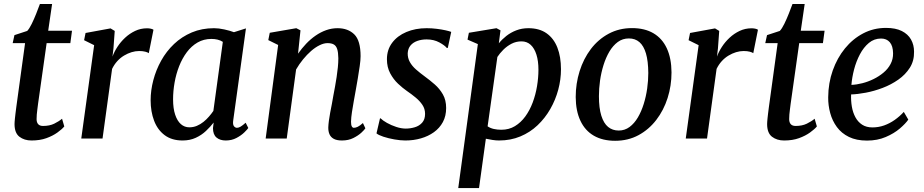

<svg xmlns="http://www.w3.org/2000/svg" viewBox="-20 -710 4736 984"><path d="M175 -177.5Q173 -160.5 171.2 -147.5Q169.5 -134.5 168.5 -123.2Q167.5 -112 167.5 -99.5Q167.5 -82.5 175.8 -73.5Q184 -64.5 200.5 -64.5Q234 -64.5 258 -76.2Q282 -88 298 -101.5L309.5 -62Q297.5 -47.5 274.2 -30.8Q251 -14 218 -2Q185 10 141.5 10Q104.5 10 79.5 -9.2Q54.5 -28.5 54.5 -74Q54.5 -79 55 -85.8Q55.5 -92.5 56.5 -102.8Q57.5 -113 59.2 -127Q61 -141 63.5 -161L108.5 -489H45L54 -530L119.5 -551.5Q130.5 -563 142.5 -587.5Q154.5 -612 165.5 -639.8Q176.5 -667.5 184.5 -689.5H247L227 -552.5H349L340.5 -489H219Z M396.5 0 462.5 -478.5 411 -504 418.5 -541 546.5 -564.5 568 -551.5 561.5 -462.5 556.5 -420Q565 -444 581.5 -469.5Q598 -495 621 -516.5Q644 -538 672.5 -551.5Q701 -565 733.5 -565Q743.5 -565 752.8 -563Q762 -561 766.5 -557.5L742.5 -437.5Q737.5 -441.5 724.8 -445Q712 -448.5 693 -448.5Q674 -448.5 654.2 -442.5Q634.5 -436.5 615.8 -425.2Q597 -414 581.2 -396.8Q565.5 -379.5 554.5 -357L505.5 0Z M1175.5 -95Q1172 -72 1178.8 -63.5Q1185.5 -55 1194.5 -55Q1203 -55 1213.5 -61.2Q1224 -67.5 1239 -81L1252.5 -54Q1248 -47 1232.2 -31.5Q1216.5 -16 1192 -3Q1167.5 10 1137 10Q1107.5 10 1089.5 -5.2Q1071.5 -20.5 1071.5 -53.5L1075 -82Q1058 -60 1035.5 -38.8Q1013 -17.5 983.2 -3.8Q953.5 10 915.5 10Q860.5 10 824 -17.2Q787.5 -44.5 769.8 -91.2Q752 -138 752 -196Q752 -247 765.8 -299.2Q779.5 -351.5 806 -399.2Q832.5 -447 872 -484.5Q911.5 -522 963 -543.8Q1014.5 -565.5 1077 -565.5Q1101 -565.5 1129.5 -559.2Q1158 -553 1179 -545L1240.5 -564.5ZM1122 -495.5Q1109.5 -503.5 1094.8 -507Q1080 -510.5 1063.5 -510.5Q1024 -510.5 992.5 -492.2Q961 -474 937.5 -442.5Q914 -411 898.2 -371Q882.5 -331 874.8 -287.2Q867 -243.5 867 -201Q867 -154 877.8 -122Q888.5 -90 907 -73.8Q925.5 -57.5 950.5 -57.5Q971 -57.5 989.2 -65.2Q1007.5 -73 1023 -85.5Q1038.5 -98 1051.2 -112.8Q1064 -127.5 1073.5 -141.5Z M1507.5 -435Q1526.5 -462 1549 -485.8Q1571.5 -509.5 1597.5 -527.5Q1623.5 -545.5 1651.8 -555.5Q1680 -565.5 1710 -565.5Q1763.5 -565.5 1795.8 -533.8Q1828 -502 1828 -422Q1828 -401.5 1823.5 -370.8Q1819 -340 1813.5 -306.8Q1808 -273.5 1803 -246.5Q1798.5 -221 1793.2 -192.2Q1788 -163.5 1783.8 -135.8Q1779.5 -108 1779 -86.5Q1779 -69.5 1783 -62.2Q1787 -55 1793.5 -55Q1803 -55 1814 -60.5Q1825 -66 1840 -79.5L1852.5 -52.5Q1848.5 -45.5 1832.5 -30.5Q1816.5 -15.5 1791.2 -2.8Q1766 10 1732.5 10Q1706 10 1690.5 1.5Q1675 -7 1668.5 -22.2Q1662 -37.5 1662.5 -57.5Q1663 -72 1665.5 -91.2Q1668 -110.5 1672.2 -132.5Q1676.5 -154.5 1680.8 -177Q1685 -199.5 1688.5 -220.5Q1692.5 -241.5 1697 -265.8Q1701.5 -290 1705.2 -315.2Q1709 -340.5 1711.5 -365Q1714 -389.5 1714 -411.5Q1713.5 -442 1708 -458.8Q1702.5 -475.5 1690.5 -482.2Q1678.5 -489 1658.5 -489Q1639.5 -489 1617.8 -478.2Q1596 -467.5 1574.5 -448.8Q1553 -430 1533 -405.5Q1513 -381 1497.5 -354L1449.5 0H1341.5L1405.5 -479.5L1355 -504.5L1362.5 -542L1498.5 -565.5L1520 -554.5Z M2275 -464.5H2269.5Q2260 -477 2231.8 -492.5Q2203.5 -508 2166.5 -508Q2140 -508 2118.5 -500.2Q2097 -492.5 2084 -477Q2071 -461.5 2069.5 -437.5Q2069 -412.5 2080.5 -392Q2092 -371.5 2112.2 -353.8Q2132.5 -336 2156.5 -318.5Q2182.5 -299.5 2207.8 -277.5Q2233 -255.5 2249.8 -226.2Q2266.5 -197 2266.5 -156.5Q2266.5 -115.5 2249.8 -84.5Q2233 -53.5 2203.8 -32.5Q2174.5 -11.5 2137 -0.8Q2099.5 10 2057.5 10Q2032.5 10 2001.2 4.5Q1970 -1 1944.5 -9.5Q1919 -18 1909.5 -26.5L1927.5 -103.5H1930.5Q1941.5 -92.5 1963.2 -80.2Q1985 -68 2010.8 -59.5Q2036.5 -51 2059.5 -51Q2083 -51 2105.8 -57.8Q2128.5 -64.5 2143.5 -81.2Q2158.5 -98 2158.5 -126.5Q2158.5 -152 2145 -172.2Q2131.5 -192.5 2110 -210.2Q2088.5 -228 2065 -244Q2044 -258.5 2020.2 -280.8Q1996.5 -303 1979.8 -334.2Q1963 -365.5 1963 -406.5Q1963 -455 1989.8 -490.8Q2016.5 -526.5 2062.8 -546Q2109 -565.5 2166.5 -565.5Q2193 -565.5 2218.8 -562.2Q2244.5 -559 2264.2 -554.5Q2284 -550 2292.5 -546.5Z M2328.5 254 2429 -484 2376 -507 2383 -542 2524.5 -565.5 2545 -554.5 2536.5 -488Q2552.5 -508 2575 -525.8Q2597.5 -543.5 2626 -554.5Q2654.5 -565.5 2688 -565.5Q2744 -565.5 2781 -539.5Q2818 -513.5 2836.5 -466.2Q2855 -419 2855 -355Q2855 -302.5 2841 -250.2Q2827 -198 2800.2 -151.2Q2773.5 -104.5 2735 -68Q2696.5 -31.5 2646.8 -10.8Q2597 10 2537.5 10Q2521.5 10 2504 7.2Q2486.5 4.5 2470 1L2435 254ZM2479 -62.5Q2493 -53 2511 -49Q2529 -45 2549.5 -45Q2588.5 -45 2619 -63.5Q2649.5 -82 2672.2 -113.2Q2695 -144.5 2710 -184.5Q2725 -224.5 2732.2 -268Q2739.5 -311.5 2739.5 -353Q2739.5 -397.5 2729.2 -430Q2719 -462.5 2699.8 -480.2Q2680.5 -498 2652.5 -498Q2625 -498 2601.5 -485.8Q2578 -473.5 2559.5 -455Q2541 -436.5 2529 -418Z M3219 -566Q3284 -566 3329 -539.5Q3374 -513 3397.5 -462.2Q3421 -411.5 3421.5 -339Q3421.5 -270.5 3401.5 -207.8Q3381.5 -145 3343.5 -95.5Q3305.5 -46 3252.2 -17.2Q3199 11.5 3132.5 11.5Q3068.5 11.5 3023.5 -14.5Q2978.5 -40.5 2954.8 -90.8Q2931 -141 2930.5 -212.5Q2930.5 -281.5 2950.5 -345.2Q2970.5 -409 3008.2 -458.8Q3046 -508.5 3099.5 -537.2Q3153 -566 3219 -566ZM3203 -513Q3171 -513 3146.2 -494.8Q3121.5 -476.5 3103.2 -445.8Q3085 -415 3073 -376.5Q3061 -338 3055.2 -297Q3049.5 -256 3049.5 -217.5Q3049.5 -156 3061.8 -117Q3074 -78 3096.5 -59.5Q3119 -41 3151 -41Q3182 -41 3206.5 -59.2Q3231 -77.5 3249 -108Q3267 -138.5 3279 -177Q3291 -215.5 3296.8 -256.5Q3302.5 -297.5 3302.5 -336Q3302 -397.5 3290.5 -436.2Q3279 -475 3257.2 -494Q3235.5 -513 3203 -513Z M3494.5 0 3560.5 -478.5 3509 -504 3516.5 -541 3644.5 -564.5 3666 -551.5 3659.5 -462.5 3654.5 -420Q3663 -444 3679.5 -469.5Q3696 -495 3719 -516.5Q3742 -538 3770.5 -551.5Q3799 -565 3831.5 -565Q3841.5 -565 3850.8 -563Q3860 -561 3864.5 -557.5L3840.5 -437.5Q3835.5 -441.5 3822.8 -445Q3810 -448.5 3791 -448.5Q3772 -448.5 3752.2 -442.5Q3732.5 -436.5 3713.8 -425.2Q3695 -414 3679.2 -396.8Q3663.5 -379.5 3652.5 -357L3603.5 0Z M4032 -177.5Q4030 -160.5 4028.2 -147.5Q4026.5 -134.5 4025.5 -123.2Q4024.5 -112 4024.5 -99.5Q4024.5 -82.5 4032.8 -73.5Q4041 -64.5 4057.5 -64.5Q4091 -64.5 4115 -76.2Q4139 -88 4155 -101.5L4166.5 -62Q4154.5 -47.5 4131.2 -30.8Q4108 -14 4075 -2Q4042 10 3998.5 10Q3961.5 10 3936.5 -9.2Q3911.5 -28.5 3911.5 -74Q3911.5 -79 3912 -85.8Q3912.5 -92.5 3913.5 -102.8Q3914.5 -113 3916.2 -127Q3918 -141 3920.5 -161L3965.5 -489H3902L3911 -530L3976.5 -551.5Q3987.5 -563 3999.5 -587.5Q4011.5 -612 4022.5 -639.8Q4033.5 -667.5 4041.5 -689.5H4104L4084 -552.5H4206L4197.5 -489H4076Z M4635 -97Q4621.5 -77 4591.8 -51.5Q4562 -26 4519.2 -7.8Q4476.5 10.5 4423.5 10.5Q4369 10.5 4330.8 -8.2Q4292.5 -27 4269 -59Q4245.5 -91 4234.8 -130.8Q4224 -170.5 4224.5 -211.5Q4225 -284.5 4247.8 -348.8Q4270.5 -413 4310.5 -462Q4350.5 -511 4404 -539Q4457.5 -567 4520.5 -567Q4570 -567 4601.8 -551Q4633.5 -535 4649 -507.5Q4664.5 -480 4664.5 -445.5Q4665.5 -398.5 4643 -363Q4620.5 -327.5 4583.8 -301.8Q4547 -276 4503.5 -259.5Q4460 -243 4417.5 -235Q4375 -227 4342 -226Q4340.5 -193.5 4345.8 -163.2Q4351 -133 4364 -109Q4377 -85 4398.5 -71Q4420 -57 4451 -57Q4482.5 -57 4511.2 -67.2Q4540 -77.5 4565.5 -95.5Q4591 -113.5 4612 -136.5ZM4495.5 -512.5Q4460 -512.5 4433 -490Q4406 -467.5 4387 -431.5Q4368 -395.5 4357.2 -354.2Q4346.5 -313 4343.5 -275Q4370 -276 4399.5 -283.5Q4429 -291 4457 -304.8Q4485 -318.5 4508 -337.8Q4531 -357 4544.2 -382Q4557.5 -407 4557 -437Q4556.5 -474.5 4540.2 -493.5Q4524 -512.5 4495.5 -512.5Z"/></svg>

Font: Merriweather 24pt Medium
Style: Italic
Weight: 500
Italic angle: -7.8°
Version: Version 2.101